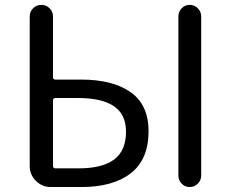

<svg xmlns="http://www.w3.org/2000/svg" viewBox="-20 -753 931 773"><path d="M184.6 0Q149.4 0 124.5 -24.9Q99.6 -49.8 99.6 -85V-686.5Q99.6 -706.1 113.3 -719.7Q127 -733.4 146.5 -733.4Q166 -733.4 179.7 -719.7Q193.4 -706.1 193.4 -686.5V-442.4Q193.4 -432.6 203.1 -432.6H306.6Q433.6 -432.6 505.9 -381.8Q578.1 -331.1 578.1 -224.6Q578.1 -111.3 506.8 -55.7Q435.5 0 307.6 0ZM193.4 -85Q193.4 -75.2 203.1 -75.2H296.9Q391.6 -75.2 439.5 -110.8Q487.3 -146.5 487.3 -222.7Q487.3 -292 439 -325.2Q390.6 -358.4 293.9 -358.4H203.1Q193.4 -358.4 193.4 -348.6ZM698.2 -45.9V-686.5Q698.2 -706.1 711.4 -719.7Q724.6 -733.4 743.7 -733.4Q762.7 -733.4 776.4 -719.7Q790 -706.1 790 -686.5V-45.9Q790 -27.3 776.4 -13.7Q762.7 0 743.7 0Q724.6 0 711.4 -13.7Q698.2 -27.3 698.2 -45.9Z"/></svg>

Font: Gen Jyuu GothicX Regular
Style: Regular
Weight: 400
Designer: [Source Han Sans]
Ryoko NISHIZUKA  (kana & ideographs); Paul D. Hunt (Latin, Greek & Cyrillic); Wenlong ZHANG  (bopomofo
Version: Version 1.002.20150607